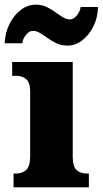

<svg xmlns="http://www.w3.org/2000/svg" viewBox="-47 -801 439 821"><path d="M11 0V-59H22Q49 -59 65.5 -75Q82 -91 82 -133V-410Q82 -448 65 -462.5Q48 -477 22 -477H5V-536H264V-130Q264 -89 280.5 -74Q297 -59 323 -59H333V0ZM242 -606Q216 -606 195.5 -615.5Q175 -625 157.5 -637.5Q140 -650 124.5 -659.5Q109 -669 94 -669Q78 -669 64.5 -652.5Q51 -636 48 -616H-27Q-25 -662 -6 -699.5Q13 -737 42.5 -759Q72 -781 106 -781Q131 -781 151.5 -771.5Q172 -762 189 -749.5Q206 -737 221.5 -727.5Q237 -718 252 -718Q267 -718 281 -734.5Q295 -751 298 -771H372Q371 -725 352 -687.5Q333 -650 304 -628Q275 -606 242 -606Z"/></svg>

Font: Noto Serif SemiCondensed Black
Style: Regular
Weight: 900
Width: 4
Designer: Monotype Design Team
Foundry: Monotype Imaging Inc.
Version: Version 2.014; ttfautohint (v1.8.4.7-5d5b)